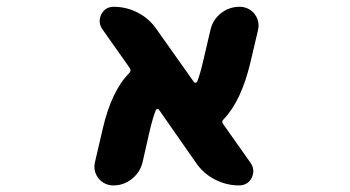

<svg xmlns="http://www.w3.org/2000/svg" viewBox="-20 -569 1040 571"><path d="M690.4 -17.6Q653.3 -17.6 619.1 -35.2Q585 -52.7 563.5 -84L453.1 -242.2Q451.2 -245.1 447.8 -244.6Q444.3 -244.1 443.4 -241.2Q434.6 -220.7 423.8 -173.8L404.3 -87.9Q397.5 -57.6 373 -37.6Q348.6 -17.6 317.4 -17.6Q290 -17.6 272.5 -39.1Q260.7 -54.7 260.7 -73.2Q260.7 -80.1 262.7 -87.9L285.2 -184.6Q311.5 -298.8 364.3 -351.6Q371.1 -358.4 366.2 -366.2L284.2 -482.4Q276.4 -494.1 276.4 -505.9Q276.4 -515.6 281.2 -526.4Q293 -548.8 318.4 -548.8Q356.4 -548.8 390.1 -531.2Q423.8 -513.7 445.3 -482.4L556.6 -325.2Q558.6 -322.3 561.5 -322.8Q564.5 -323.2 566.4 -326.2Q575.2 -347.7 585.9 -394.5L605.5 -478.5Q612.3 -509.8 636.7 -529.3Q661.1 -548.8 692.4 -548.8Q719.7 -548.8 737.3 -527.3Q749 -511.7 749 -493.2Q749 -486.3 747.1 -478.5L724.6 -382.8Q697.3 -268.6 645.5 -214.8Q637.7 -208 643.6 -200.2L725.6 -84Q733.4 -72.3 733.4 -60.5Q733.4 -50.8 728.5 -40Q716.8 -17.6 690.4 -17.6Z"/></svg>

Font: Rounded-X Mgen+ 1mn bold
Style: Bold
Weight: 700
Designer: [Source Han Sans]
Ryoko NISHIZUKA  (kana & ideographs); Paul D. Hunt (Latin, Greek & Cyrillic); Wenlong ZHANG  (bopomofo
Version: Version 1.059.20150602